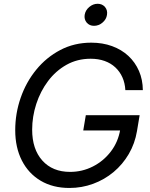

<svg xmlns="http://www.w3.org/2000/svg" viewBox="-20 -959 774 991"><path d="M338.4 11.2Q252.9 11.2 189.9 -26.1Q127 -63.5 92.8 -130.6Q58.6 -197.8 58.6 -287.1Q58.6 -373.5 86.7 -454.3Q114.7 -535.2 167 -599.1Q219.2 -663.1 291.3 -700.9Q363.3 -738.8 451.2 -738.8Q509.8 -738.8 558.6 -720.9Q607.4 -703.1 642.6 -670.4Q677.7 -637.7 697.3 -592.8Q716.8 -547.9 717.3 -493.7H627Q625 -530.3 611.8 -559.8Q598.6 -589.4 575.4 -611.1Q552.2 -632.8 520 -644.3Q487.8 -655.8 447.8 -655.8Q378.9 -655.8 323.2 -624.5Q267.6 -593.3 228 -540.5Q188.5 -487.8 167.2 -422.4Q146 -356.9 146 -289.6Q146 -189 198.5 -130.4Q251 -71.8 341.8 -71.8Q404.3 -71.8 459.2 -99.6Q514.2 -127.4 552 -176.8Q589.8 -226.1 600.6 -290.5L627.9 -285.6H409.7L422.9 -364.3H700.7L687 -282.2Q676.3 -218.3 644.8 -164.3Q613.3 -110.4 566.2 -71Q519 -31.7 460.7 -10.3Q402.3 11.2 338.4 11.2ZM465.3 -825.7Q441.4 -825.7 427.5 -842.3Q413.6 -858.9 417 -882.3Q420.9 -906.2 440.7 -922.9Q460.4 -939.5 483.9 -939.5Q507.8 -939.5 522 -922.9Q536.1 -906.2 532.2 -882.3Q528.8 -858.9 509 -842.3Q489.3 -825.7 465.3 -825.7Z"/></svg>

Font: Inter 28pt
Style: Italic
Weight: 400
Italic angle: -9.3988°
Designer: Rasmus Andersson
Foundry: rsms
Version: Version 4.001;git-66647c0bb